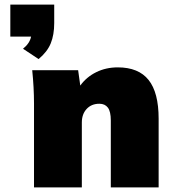

<svg xmlns="http://www.w3.org/2000/svg" viewBox="-20 -815 755 835"><path d="M147.9 -558.1 80.1 -603Q109.4 -626.5 115.2 -655.8H24.9V-794.9H215.8V-714.8Q215.8 -663.6 200.7 -626.5Q185.5 -589.4 147.9 -558.1ZM127.9 0V-365.2Q127.9 -433.1 120.1 -509.8H319.8L329.1 -442.9Q356.4 -480.5 398.7 -501.2Q440.9 -522 492.2 -522Q582.5 -522 626.2 -467.3Q669.9 -412.6 669.9 -298.8V0H461.9V-291Q461.9 -330.1 449.2 -346.9Q436.5 -363.8 412.1 -363.8Q377.9 -363.8 356.9 -341.3Q335.9 -318.8 335.9 -282.2V0Z"/></svg>

Font: Mulish ExtraBlack
Style: Regular
Weight: 1000
Designer: Vernon Adams
Foundry: Vernon Adams
Version: Version 3.603; ttfautohint (v1.8.3)